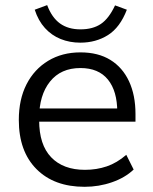

<svg xmlns="http://www.w3.org/2000/svg" viewBox="-20 -714 594 743"><path d="M307.3 8.9Q189.3 8.9 121.1 -59.7Q52.8 -128.4 52.8 -249.9Q52.8 -329.4 82.7 -387.9Q112.7 -446.3 166.6 -478.8Q220.5 -511.3 291.3 -511.3Q360 -511.3 407.2 -482.1Q454.3 -453 479.3 -399.4Q504.3 -345.8 504.3 -272.9V-243.1H114.5V-294.2H450.8L433.8 -280.8Q433.8 -361.4 397.7 -406Q361.5 -450.7 291.2 -450.7Q215.4 -450.7 173.5 -398.3Q131.5 -345.8 131.5 -257.2V-248.5Q131.5 -153.7 178.1 -105.3Q224.7 -56.8 308.7 -56.8Q353.9 -56.8 393.2 -70.2Q432.6 -83.6 468.7 -114.9L497.2 -57.9Q463.9 -26.2 413.3 -8.7Q362.8 8.9 307.3 8.9ZM290.8 -548.9Q249.8 -548.9 214.7 -563Q179.7 -577.1 153.9 -605.5Q128.1 -633.9 114.4 -676.4L162.5 -694.2Q180.6 -646 212.2 -623.2Q243.8 -600.4 291.3 -600.4Q339.3 -600.4 370.4 -621.4Q401.5 -642.4 425.2 -693.2L470.9 -676.4Q444.6 -607.8 397.9 -578.3Q351.3 -548.9 290.8 -548.9Z"/></svg>

Font: Mulish ExtraLight
Style: Regular
Weight: 200
Designer: Vernon Adams
Foundry: Vernon Adams
Version: Version 3.603